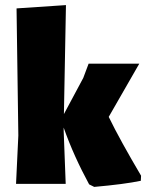

<svg xmlns="http://www.w3.org/2000/svg" viewBox="-20 -722 580 754"><path d="M534 -32C481 -122 438 -199 407 -263L527 -472H328L307 -416L231 -274L239 -702L45 -689L52 -190L43 0H238L230 -210V-221C257 -144 291 -70 330 2L350 12C429 5 490 -3 533 -12Z"/></svg>

Font: Luna Sans Black
Style: Regular
Weight: 900
Designer: Juan Pablo del Peral
Foundry: Huerta Tipografica
Version: Version 2.001; ttfautohint (v1.5)